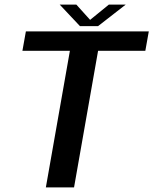

<svg xmlns="http://www.w3.org/2000/svg" viewBox="-20 -811 664 831"><path d="M178.5 0H300.5L404.5 -591H609L624 -675H92L77 -591H282.5ZM326 -698H404.5L524 -791H451L370 -725L310.5 -791H238.5Z"/></svg>

Font: Anybody UltraCondensed Thin Medium
Style: Italic
Weight: 500
Italic angle: -10°
Version: Version 1.111